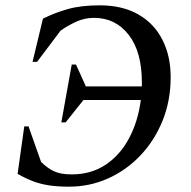

<svg xmlns="http://www.w3.org/2000/svg" viewBox="-20 -690 717 720"><path d="M265 -448 302 -366H512Q512 -373 512 -381Q512 -496 462.5 -559.5Q413 -623 333 -623Q297 -623 265.5 -608.5Q234 -594 207 -575L119 -458H102L141 -620Q185 -642 234.5 -656Q284 -670 354 -670Q439 -670 498.5 -636Q558 -602 589 -541Q620 -480 620 -401Q620 -312 589.5 -237Q559 -162 506 -106.5Q453 -51 384.5 -20.5Q316 10 239 10Q195 10 163 5Q131 0 103.5 -10.5Q76 -21 46 -38L71 -216H87L134 -83Q157 -60 182 -48Q207 -36 249 -36Q322 -36 376.5 -72.5Q431 -109 464.5 -172.5Q498 -236 508 -315H293L226 -231H210L249 -448Z"/></svg>

Font: Spectral Medium
Style: Italic
Weight: 500
Italic angle: -10°
Designer: Jean-Baptiste Levee
Foundry: Production Type
Version: Version 2.001